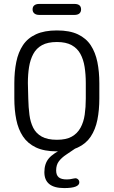

<svg xmlns="http://www.w3.org/2000/svg" viewBox="-20 -761 580 978"><path d="M486 -337Q486 -396 476 -445Q466 -494 442.5 -530Q419 -566 377 -586Q335 -606 270 -606Q206 -606 163.5 -586.5Q121 -567 97 -531Q73 -495 63 -445.5Q53 -396 53 -337V-260Q53 -201 63 -151.5Q73 -102 97 -66Q121 -30 163 -10Q205 10 270 10Q334 10 376 -9.5Q418 -29 442 -65Q466 -101 476 -150.5Q486 -200 486 -260ZM124 -259 122 -338Q122 -382 128 -419.5Q134 -457 149.5 -486Q165 -515 194 -531Q223 -547 270 -547Q316 -547 345 -531Q374 -515 389.5 -486.5Q405 -458 411 -420Q417 -382 417 -338V-259Q417 -215 411.5 -177Q406 -139 390 -110Q374 -81 345.5 -65Q317 -49 270 -49Q222 -49 193 -65Q164 -81 149.5 -109.5Q135 -138 130 -176Q125 -214 124 -259ZM367 -7H308Q251 19 228.5 46Q206 73 206 116Q206 197 307 197Q346 197 365 189.5Q384 182 384 168Q384 159 378 153Q372 147 364 147Q363 147 361 147.5Q359 148 357 148Q344 151 336 152Q328 153 320 153Q292 153 279 142Q266 131 266 107Q266 79 280 60.5Q294 42 317.5 26.5Q341 11 367 -7ZM180 -741Q164 -741 155 -734Q146 -727 146 -713Q146 -700 155 -692.5Q164 -685 180 -685H359Q376 -685 384.5 -692.5Q393 -700 393 -713Q393 -727 384.5 -734Q376 -741 359 -741Z"/></svg>

Font: Beiruti
Style: Regular
Weight: 400
Version: Version 1.00